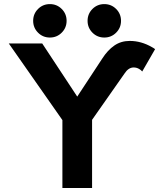

<svg xmlns="http://www.w3.org/2000/svg" viewBox="-20 -940 795 960"><path d="M440.4 -340.9 603.7 -573.9Q612.3 -587.3 623.7 -595Q635.1 -602.7 648.4 -602.7Q663.2 -602.7 675.9 -595.1Q685 -590.1 691.1 -582.5L755.5 -694.3Q751.7 -697.2 747.6 -699.8Q743.5 -702.4 739.2 -704.6Q685.8 -735.4 628.6 -735.4Q584.9 -735.4 551.5 -712.2Q518.1 -689 491.9 -648.1L366.2 -457L191.1 -722.7H23.9L292 -339.6V0H440.4ZM417.9 -835.9Q417.9 -801.1 442.2 -776.7Q466.6 -752.3 501.5 -752.3Q536.3 -752.3 560.7 -776.7Q585.1 -801.1 585.1 -835.9Q585.1 -870.8 560.7 -895.2Q536.3 -919.5 501.5 -919.5Q466.6 -919.5 442.2 -895.2Q417.9 -870.8 417.9 -835.9ZM145.8 -835.9Q145.8 -801.1 170.2 -776.7Q194.5 -752.3 229.4 -752.3Q264.3 -752.3 288.6 -776.7Q313 -801.1 313 -835.9Q313 -870.8 288.6 -895.2Q264.3 -919.5 229.4 -919.5Q194.5 -919.5 170.2 -895.2Q145.8 -870.8 145.8 -835.9Z"/></svg>

Font: Giphurs SC
Style: Regular
Weight: 400
Version: Version 0.920